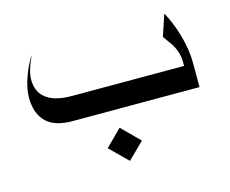

<svg xmlns="http://www.w3.org/2000/svg" viewBox="-71 -377 764 637"><g transform="rotate(-15 311.0 -59.0)"><path d="M358.4 107.4 302.7 162.1 242.2 102.5 297.9 46.9ZM151.4 -14.6Q96.7 -14.6 67.4 -39.1Q33.2 -68.4 33.2 -127Q33.2 -164.1 53.7 -213.9Q65.4 -242.2 79.1 -261.7Q55.7 -213.9 55.7 -182.6Q55.7 -143.6 80.1 -122.1Q109.4 -95.7 171.9 -95.7H557.6V-110.4Q557.6 -140.6 539.1 -172.9V-173.8H538.1L514.6 -207L539.1 -280.3Q553.7 -254.9 566.4 -218.8Q588.9 -154.3 588.9 -94.7V-14.6Z"/></g></svg>

Font: Thabit
Style: Regular
Weight: 500
Designer: Regenerated by Nadim Shaikli
Foundry: MAK Alagha
Version: 0.01